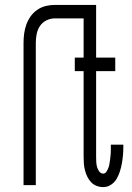

<svg xmlns="http://www.w3.org/2000/svg" viewBox="-20 -755 540 783"><path d="M76 0V-580Q76 -599 78.5 -618Q81 -637 87.5 -655Q94 -673 105 -688.5Q116 -704 132 -715Q148 -726 166.5 -730.5Q185 -735 204 -735H347V-680H204Q186 -680 169.5 -672Q153 -664 143 -649Q133 -634 129.5 -616Q126 -598 126 -580V0ZM401 8Q387 8 374 3Q361 -2 351.5 -12Q342 -22 336 -34.5Q330 -47 326.5 -60.5Q323 -74 322 -88Q321 -102 321 -115V-465H285V-520H321V-735H372V-520H450V-465H372V-115Q372 -105 372.5 -95Q373 -85 375.5 -75Q378 -65 384.5 -56Q391 -47 401 -47Q409 -47 413.5 -54Q418 -61 421 -68Q424 -75 425.5 -82.5Q427 -90 428 -97.5Q429 -105 430 -113Q431 -121 431.5 -128.5Q432 -136 432 -143.5Q432 -151 432 -159V-165H483V-156Q483 -139 481.5 -122Q480 -105 477 -88.5Q474 -72 469 -56Q464 -40 455.5 -25.5Q447 -11 432.5 -1.5Q418 8 401 8Z"/></svg>

Font: Iosevka Custom Light
Style: Regular
Weight: 300
Monospace: yes
Designer: Belleve Invis
Foundry: Belleve Invis
Version: Version 27.3.5